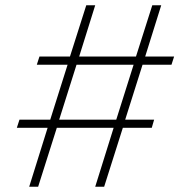

<svg xmlns="http://www.w3.org/2000/svg" viewBox="-20 -710 707 730"><path d="M522 -464 456 -255H566L557 -224H447L376 0H342L412 -224H196L125 0H91L161 -224H44L54 -255H171L237 -464H120L130 -495H246L308 -690H342L281 -495H497L559 -690H593L532 -495H642L632 -464ZM488 -464H271L205 -255H422Z"/></svg>

Font: Exo 2.0 Extra Light
Style: Italic
Weight: 250
Italic angle: -8°
Designer: Natanael Gama
Version: Version 1.001;PS 001.001;hotconv 1.0.70;makeotf.lib2.5.58329